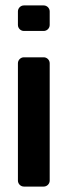

<svg xmlns="http://www.w3.org/2000/svg" viewBox="-20 -687 250 707"><path d="M68 0H141C153 0 163 -10 163 -22V-454C163 -466 153 -476 141 -476H68C56 -476 46 -466 46 -454V-22C46 -10 56 0 68 0ZM68 -573H141C153 -573 163 -583 163 -595V-645C163 -657 153 -667 141 -667H68C56 -667 46 -657 46 -645V-595C46 -583 56 -573 68 -573Z"/></svg>

Font: DIN Rundschrift
Style: Breit
Weight: 400
Width: 7
Version: Version 1.027